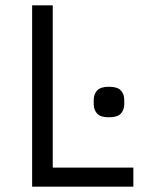

<svg xmlns="http://www.w3.org/2000/svg" viewBox="-20 -697 568 717"><path d="M387 -259Q355 -259 342.5 -273Q330 -287 330 -308V-324Q330 -345 342.5 -359Q355 -373 387 -373Q419 -373 431.5 -359Q444 -345 444 -324V-308Q444 -287 431.5 -273Q419 -259 387 -259ZM100 0V-677H177V-71H478V0Z"/></svg>

Font: PlemolJP
Style: Regular
Weight: 400
Monospace: yes
Version: v2.0.4; ttfautohint (v1.8.4.7-5d5b-dirty) -l 6 -r 45 -G 200 